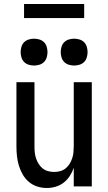

<svg xmlns="http://www.w3.org/2000/svg" viewBox="-20 -930 540 958"><path d="M213 8Q189 8 165.5 0.5Q142 -7 123.5 -23Q105 -39 93 -60Q81 -81 74 -104.5Q67 -128 64.5 -152Q62 -176 62 -200V-520H152V-200Q152 -185 153.5 -169.5Q155 -154 160 -139.5Q165 -125 173 -112Q181 -99 193 -89.5Q205 -80 220 -76Q235 -72 250 -72Q265 -72 280 -76Q295 -80 307 -89.5Q319 -99 327 -112Q335 -125 340 -139.5Q345 -154 346.5 -169.5Q348 -185 348 -200V-520H438V0H348V-93Q341 -72 328.5 -52.5Q316 -33 298 -19Q280 -5 258 1.5Q236 8 213 8ZM350 -603Q337 -603 323.5 -607Q310 -611 300.5 -620.5Q291 -630 287 -643.5Q283 -657 283 -670Q283 -683 287 -696.5Q291 -710 300.5 -719.5Q310 -729 323.5 -733Q337 -737 350 -737Q363 -737 376.5 -733Q390 -729 399.5 -719.5Q409 -710 413 -696.5Q417 -683 417 -670Q417 -657 413 -643.5Q409 -630 399.5 -620.5Q390 -611 376.5 -607Q363 -603 350 -603ZM150 -603Q137 -603 123.5 -607Q110 -611 100.5 -620.5Q91 -630 87 -643.5Q83 -657 83 -670Q83 -683 87 -696.5Q91 -710 100.5 -719.5Q110 -729 123.5 -733Q137 -737 150 -737Q163 -737 176.5 -733Q190 -729 199.5 -719.5Q209 -710 213 -696.5Q217 -683 217 -670Q217 -657 213 -643.5Q209 -630 199.5 -620.5Q190 -611 176.5 -607Q163 -603 150 -603ZM100 -840V-910H400V-840Z"/></svg>

Font: Iosevka Medium
Style: Regular
Weight: 500
Monospace: yes
Designer: Belleve Invis
Foundry: Belleve Invis
Version: Version 32.5.0; ttfautohint (v1.8.4)